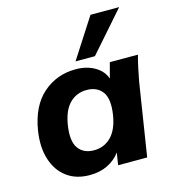

<svg xmlns="http://www.w3.org/2000/svg" viewBox="-114 -853 859 957"><g transform="rotate(-15 316.0 -374.5)"><path d="M26 0ZM232 11Q162 11 114.5 -24Q67 -59 46.5 -122.5Q26 -186 39 -270Q59 -393 130 -455Q201 -517 299 -517Q355 -517 396.5 -493Q438 -469 452 -428L473 -507H618Q609 -474 602 -440.5Q595 -407 589 -375L530 0H380L390 -63Q364 -28 324 -8.5Q284 11 232 11ZM285 -103Q336 -103 372 -138.5Q408 -174 420 -247Q433 -329 406 -366Q379 -403 325 -403Q273 -403 237.5 -368Q202 -333 190 -260Q177 -178 203.5 -140.5Q230 -103 285 -103ZM309 -555 441 -760H589L409 -555Z"/></g></svg>

Font: Winston
Style: Bold Italic
Weight: 700
Italic angle: -9°
Designer: Original fonts by Vernon Adams / Changes by Cristiano Sobral
Foundry: Original fonts by Vernon Adams / Changes by Cristiano Sobral
Version: Version 2.503;July 17, 2020;FontCreator 13.0.0.2655 64-bit